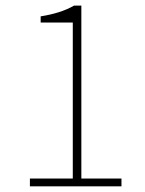

<svg xmlns="http://www.w3.org/2000/svg" viewBox="-20 -660 512 680"><path d="M85.9 0V-27.8H237.8V-580.1H124V-602.1Q195.8 -613.3 242.2 -640.1H268.1V-27.8H410.2V0Z"/></svg>

Font: Source Sans 3 ExtraLight
Style: Regular
Weight: 200
Designer: Paul D. Hunt
Foundry: Adobe
Version: Version 3.052;hotconv 1.1.0;makeotfexe 2.6.0